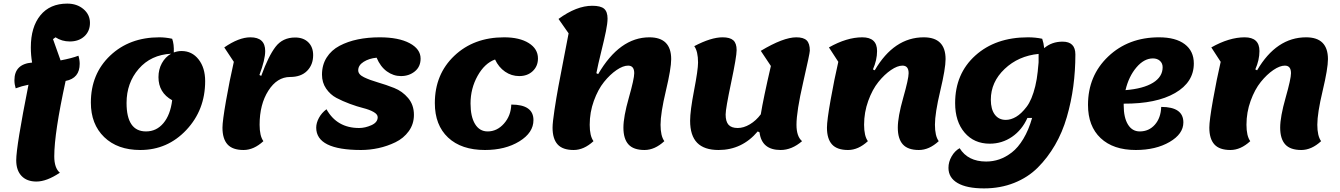

<svg xmlns="http://www.w3.org/2000/svg" viewBox="-20 -807 7431 1065"><path d="M182 200Q129 200 99.5 169Q70 138 70 82Q70 5 138 -337Q101 -330 67 -317Q60 -340 60 -362Q60 -452 158 -460Q151 -501 151 -544Q151 -657 204 -722Q257 -787 353 -787Q407 -787 443 -756.5Q479 -726 479 -680Q479 -634 448 -605.5Q417 -577 367 -577Q323 -577 288 -600L274 -590L316 -472Q379 -484 415 -498Q422 -475 422 -453Q422 -373 344 -358Q281 -69 281 60Q281 125 312 151Q239 200 182 200Z M758 25Q632 25 558 -46.5Q484 -118 484 -238Q484 -397 591 -498.5Q698 -600 864 -600Q898 -600 935 -592Q946 -562 944 -516Q966 -524 987 -524Q1045 -524 1081.5 -477.5Q1118 -431 1118 -357Q1118 -197 1013.5 -86Q909 25 758 25ZM682 -236Q682 -78 790 -78Q848 -78 886.5 -124Q925 -170 935 -251Q859 -293 859 -379Q859 -422 878 -456.5Q897 -491 929 -509Q817 -503 749.5 -425Q682 -347 682 -236Z M1331 25Q1270 25 1242 -6Q1214 -37 1214 -99Q1214 -135 1233.5 -247Q1253 -359 1277 -464L1224 -544Q1305 -600 1369 -600Q1451 -600 1451 -524Q1451 -476 1419 -391L1429 -386Q1469 -496 1508.5 -547.5Q1548 -599 1617 -599Q1663 -599 1690 -572.5Q1717 -546 1717 -501Q1717 -448 1683.5 -414Q1650 -380 1589 -380Q1517 -380 1468.5 -304Q1420 -228 1420 -115Q1420 -53 1441 -24Q1388 25 1331 25Z M1983 25Q1734 25 1734 -99Q1734 -125 1749 -153Q1764 -181 1791 -201Q1849 -97 1972 -97Q2005 -97 2040 -112.5Q2075 -128 2075 -157Q2075 -173 2052 -186Q2029 -199 1995 -207.5Q1961 -216 1920.5 -231Q1880 -246 1846 -264Q1812 -282 1789 -315.5Q1766 -349 1766 -393Q1766 -447 1792 -488Q1818 -529 1863.5 -553Q1909 -577 1965 -588.5Q2021 -600 2086 -600Q2191 -600 2252 -567.5Q2313 -535 2313 -482Q2313 -437 2281 -411Q2249 -385 2204 -385Q2162 -385 2126 -411Q2090 -437 2069 -487Q2027 -483 1997 -464Q1967 -445 1967 -417Q1967 -394 1999 -378.5Q2031 -363 2076 -350Q2121 -337 2166.5 -319Q2212 -301 2244 -263Q2276 -225 2276 -170Q2276 -119 2247.5 -79.5Q2219 -40 2173.5 -18Q2128 4 2079.5 14.5Q2031 25 1983 25Z M2670 25Q2539 25 2465.5 -44Q2392 -113 2392 -235Q2392 -395 2500 -497.5Q2608 -600 2776 -600Q2862 -600 2913 -568Q2964 -536 2964 -483Q2964 -440 2935 -412.5Q2906 -385 2860 -385Q2817 -385 2781.5 -409.5Q2746 -434 2726 -477Q2668 -456 2629 -386Q2590 -316 2590 -233Q2590 -160 2615 -119Q2640 -78 2685 -78Q2737 -78 2775.5 -121.5Q2814 -165 2816 -227Q2939 -227 2939 -141Q2939 -71 2861 -23Q2783 25 2670 25Z M3162 25Q3101 25 3073 -6Q3045 -37 3045 -99Q3045 -127 3055.5 -196.5Q3066 -266 3077.5 -328Q3089 -390 3108.5 -490Q3128 -590 3134 -622L3078 -702Q3178 -775 3265 -775Q3312 -775 3331 -758.5Q3350 -742 3350 -704Q3350 -678 3341 -633.5Q3332 -589 3314.5 -518.5Q3297 -448 3288 -401L3298 -396Q3417 -600 3582 -600Q3703 -600 3703 -479Q3703 -427 3673.5 -303Q3644 -179 3644 -115Q3644 -53 3665 -24Q3612 25 3555 25Q3494 25 3466 -6Q3438 -37 3438 -99Q3438 -159 3468 -264.5Q3498 -370 3498 -401Q3498 -443 3464 -443Q3436 -443 3400 -418.5Q3364 -394 3330.5 -352.5Q3297 -311 3274 -247.5Q3251 -184 3251 -115Q3251 -53 3272 -24Q3219 25 3162 25Z M3966 25Q3886 25 3847 -15Q3808 -55 3808 -137Q3808 -192 3830 -306Q3852 -420 3852 -460Q3852 -522 3831 -551Q3924 -600 3988 -600Q4029 -600 4047.5 -583.5Q4066 -567 4066 -529Q4066 -493 4035.5 -348.5Q4005 -204 4005 -172Q4005 -133 4021 -115Q4037 -97 4072 -97Q4105 -97 4139.5 -117.5Q4174 -138 4200 -173Q4214 -260 4256 -441L4200 -525Q4325 -600 4397 -600Q4437 -600 4454.5 -583Q4472 -566 4472 -526Q4472 -511 4435 -350Q4398 -189 4398 -115Q4398 -50 4429 -24Q4372 25 4310 25Q4205 25 4193 -73L4183 -78Q4096 25 3966 25Z M4684 25Q4623 25 4595 -6Q4567 -37 4567 -99Q4567 -139 4587.5 -254Q4608 -369 4630 -464L4578 -544Q4677 -600 4763 -600Q4845 -600 4845 -524Q4845 -474 4822 -422L4832 -417Q4939 -600 5104 -600Q5225 -600 5225 -479Q5225 -427 5195.5 -303Q5166 -179 5166 -115Q5166 -53 5187 -24Q5134 25 5077 25Q5016 25 4988 -6Q4960 -37 4960 -99Q4960 -159 4990 -264.5Q5020 -370 5020 -401Q5020 -443 4986 -443Q4958 -443 4922 -418.5Q4886 -394 4852.5 -352.5Q4819 -311 4796 -247.5Q4773 -184 4773 -115Q4773 -53 4794 -24Q4741 25 4684 25Z M5470 -10Q5383 -10 5330.5 -71.5Q5278 -133 5278 -235Q5278 -398 5390 -499Q5502 -600 5682 -600Q5724 -600 5761 -592Q5769 -569 5772 -540Q5814 -576 5874 -576Q5945 -576 5945 -505Q5945 -415 5933.5 -328.5Q5922 -242 5897.5 -157.5Q5873 -73 5832 -2.5Q5791 68 5736.5 122.5Q5682 177 5605.5 207.5Q5529 238 5438 238Q5343 238 5292 208.5Q5241 179 5241 124Q5241 91 5258.5 60.5Q5276 30 5303 15Q5349 89 5450 89Q5488 89 5523 77Q5558 65 5592.5 38.5Q5627 12 5656.5 -37Q5686 -86 5705 -153H5679Q5649 -86 5593.5 -48Q5538 -10 5470 -10ZM5741 -508V-420Q5743 -462 5741 -508ZM5476 -254Q5476 -201 5498 -171.5Q5520 -142 5559 -142Q5587 -142 5616 -159Q5645 -176 5674.5 -214.5Q5704 -253 5722.5 -329Q5741 -405 5741 -508Q5629 -497 5552.5 -424.5Q5476 -352 5476 -254Z M6280 25Q6155 25 6085 -41Q6015 -107 6015 -225Q6015 -387 6127 -493.5Q6239 -600 6409 -600Q6501 -600 6551.5 -562Q6602 -524 6602 -455Q6602 -351 6498 -291Q6394 -231 6213 -232V-223Q6213 -155 6236.5 -116.5Q6260 -78 6302 -78Q6353 -78 6386 -115.5Q6419 -153 6421 -214Q6544 -214 6544 -128Q6544 -64 6467.5 -19.5Q6391 25 6280 25ZM6375 -483Q6326 -483 6283.5 -433Q6241 -383 6223 -307Q6322 -315 6375.5 -348Q6429 -381 6429 -434Q6429 -456 6414 -469.5Q6399 -483 6375 -483Z M6805 25Q6744 25 6716 -6Q6688 -37 6688 -99Q6688 -139 6708.5 -254Q6729 -369 6751 -464L6699 -544Q6798 -600 6884 -600Q6966 -600 6966 -524Q6966 -474 6943 -422L6953 -417Q7060 -600 7225 -600Q7346 -600 7346 -479Q7346 -427 7316.5 -303Q7287 -179 7287 -115Q7287 -53 7308 -24Q7255 25 7198 25Q7137 25 7109 -6Q7081 -37 7081 -99Q7081 -159 7111 -264.5Q7141 -370 7141 -401Q7141 -443 7107 -443Q7079 -443 7043 -418.5Q7007 -394 6973.5 -352.5Q6940 -311 6917 -247.5Q6894 -184 6894 -115Q6894 -53 6915 -24Q6862 25 6805 25Z"/></svg>

Font: Lemonada
Style: Bold
Weight: 700
Designer: Mohamed Gaber (Arabic), Eduardo Tunni (Latin)
Foundry: Kief Type Foundry
Version: Version 4.004